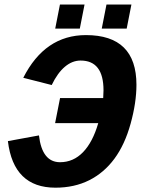

<svg xmlns="http://www.w3.org/2000/svg" viewBox="-20 -825 640 854"><path d="M225.1 -277.3 247.1 -388.7H439L440.4 -423.3Q440.4 -555.7 338.4 -555.7Q301.3 -555.7 268.6 -528.1Q235.8 -500.5 210 -446.8L83.5 -479Q179.7 -668.9 362.3 -668.9Q586.9 -668.9 586.9 -447.8Q586.9 -368.7 561 -275.1Q535.2 -181.6 488.8 -118.9Q442.4 -56.2 376.5 -23.2Q310.5 9.8 226.6 9.8Q40 9.8 15.1 -197.3L153.3 -222.7Q167 -103.5 247.1 -103.5Q306.2 -103.5 349.4 -148.2Q392.6 -192.9 417 -277.3ZM432.6 -697.8 453.6 -804.7H564.5L543.5 -697.8ZM225.6 -697.8 246.6 -804.7H356L335 -697.8Z"/></svg>

Font: Liberation Mono
Style: Bold Italic
Weight: 700
Italic angle: -12°
Monospace: yes
Designer: Steve Matteson
Foundry: Ascender Corporation
Version: Version 2.1.5